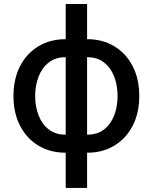

<svg xmlns="http://www.w3.org/2000/svg" viewBox="-20 -747 758 953"><path d="M306.1 185.7V11Q229 11 170.6 -24.3Q112.2 -59.7 79.5 -122.9Q46.9 -186.1 46.9 -270.2Q46.9 -355.1 79.5 -418.5Q112.2 -481.9 170.6 -517.2Q229 -552.6 306.1 -552.6V-727.3H412.3V-552.6Q489.3 -552.6 547.6 -517.2Q605.8 -481.9 638.5 -418.5Q671.2 -355.1 671.2 -270.2Q671.2 -186.1 638.5 -122.9Q605.8 -59.7 547.6 -24.3Q489.3 11 412.3 11V185.7ZM306.1 -78.5V-463.1Q255.3 -463.1 221.6 -436.4Q187.9 -409.8 171.2 -365.9Q154.5 -322.1 154.5 -270.2Q154.5 -218.8 171.2 -175.1Q187.9 -131.4 221.6 -104.9Q255.3 -78.5 306.1 -78.5ZM412.3 -78.5Q463.4 -78.5 497 -104.9Q530.5 -131.4 547.1 -175.1Q563.6 -218.8 563.6 -270.2Q563.6 -322.1 547.1 -365.9Q530.5 -409.8 497 -436.4Q463.4 -463.1 412.3 -463.1Z"/></svg>

Font: Inter Zeller Medium
Style: Regular
Weight: 500
Designer: Rasmus Andersson; Joe Bland
Foundry: zeller
Version: Version 3.015;git-dec3a8cb1